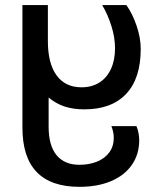

<svg xmlns="http://www.w3.org/2000/svg" viewBox="-20 -570 640 762"><path d="M69 -63.5V-550H170V-407Q170 -318.5 204.5 -271Q239 -223.5 303.5 -223.5Q344 -223.5 374 -242.2Q404 -261 420.2 -296Q436.5 -331 436.5 -378.5Q436.5 -421 422.2 -466.5Q408 -512 385.5 -550H481.5Q506 -515.5 522.2 -467.5Q538.5 -419.5 538.5 -376Q538.5 -258.5 480.5 -197.2Q422.5 -136 315 -136Q271 -136 236.5 -147.2Q202 -158.5 173 -183V-66.5Q173 7 204.2 45.5Q235.5 84 295.5 84Q334 84 365 71.5Q396 59 413.8 34.8Q431.5 10.5 431.5 -23Q431.5 -45.5 422 -69.5H521.5Q532.5 -42.5 532.5 -13.5Q532.5 42.5 503.2 84.5Q474 126.5 420.5 149Q367 171.5 295.5 171.5Q69 171.5 69 -63.5Z"/></svg>

Font: JuliaMono Medium
Style: Regular
Weight: 500
Monospace: yes
Designer: cormullion
Foundry: corm
Version: Version 0.054; ttfautohint (v1.8.4)